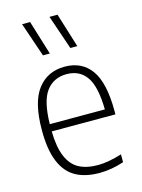

<svg xmlns="http://www.w3.org/2000/svg" viewBox="-122 -878 708 958"><g transform="rotate(-15 231.5 -399.5)"><path d="M422.5 -253H93.5Q95 -171.5 115.8 -122.5Q136.5 -73.5 175.5 -52.2Q214.5 -31 274.5 -31Q325.5 -31 397.5 -53V-12.5Q333 9 271 9Q197 9 147.8 -19Q98.5 -47 73 -108.8Q47.5 -170.5 47.5 -270.5Q47.5 -414.5 98.5 -481.5Q149.5 -548.5 239 -548.5Q328 -548.5 375.2 -482.2Q422.5 -416 422.5 -270ZM93.5 -290.5H378Q376 -409.5 340.5 -459.8Q305 -510 239 -510Q171.5 -510 133.5 -459.8Q95.5 -409.5 93.5 -290.5ZM149.5 -631 89 -808H130.5L185 -631ZM291 -631 230.5 -808H272L327 -631Z"/></g></svg>

Font: Encode Sans Semi Condensed ExLight
Style: Regular
Weight: 275
Width: 4
Designer: Multiple Designers
Foundry: Impallari Type
Version: Version 2.000